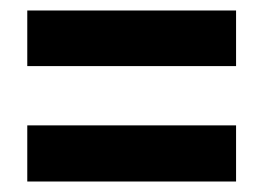

<svg xmlns="http://www.w3.org/2000/svg" viewBox="-20 -535 502 366"><path d="M32 -409V-515H430V-409ZM32 -189V-296H430V-189Z"/></svg>

Font: Noto Sans Display ExtraCondensed
Style: Regular
Weight: 400
Width: 2
Version: Version 2.003